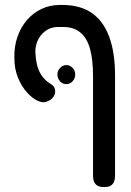

<svg xmlns="http://www.w3.org/2000/svg" viewBox="-20 -606 531 776"><path d="M400 150Q382 150 372.5 143.5Q363 137 359.5 127Q356 117 356 105V-298Q356 -364 344 -408Q332 -452 305 -474.5Q278 -497 235 -497H214Q185 -497 163 -480.5Q141 -464 130.5 -438Q120 -412 124 -381Q126 -354 133 -332.5Q140 -311 153 -294.5Q166 -278 186 -266Q200 -258 202.5 -243.5Q205 -229 196.5 -215.5Q188 -202 168 -195Q153 -189 131.5 -199Q110 -209 88.5 -233Q67 -257 52.5 -292.5Q38 -328 38 -372Q37 -418 50.5 -457Q64 -496 89 -525Q114 -554 148 -570Q182 -586 222 -586H232Q304 -586 351 -553.5Q398 -521 421.5 -457Q445 -393 445 -301V106Q445 118 441 128Q437 138 428 144Q419 150 400 150ZM248 -266Q233 -266 222.5 -277.5Q212 -289 212 -306Q212 -320 223 -331.5Q234 -343 248 -343Q262 -343 273 -332Q284 -321 284 -305Q284 -289 273.5 -277.5Q263 -266 248 -266Z"/></svg>

Font: Fredoka SemiCondensed
Style: Regular
Weight: 400
Width: 4
Designer: Ben Nathan
Foundry: Milena B. Brandão, Ben Nathan
Version: Version 2.001